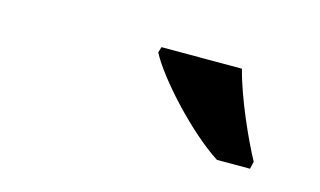

<svg xmlns="http://www.w3.org/2000/svg" viewBox="-37 -848 542 325"><g transform="rotate(15 234.0 -686.0)"><path d="M355 -606H413L416 -619C399 -650 368 -718 356 -766H215L212 -756C232 -717 302 -640 355 -606Z"/></g></svg>

Font: Noto Serif Condensed Extra
Style: Italic
Weight: 800
Width: 3
Italic angle: -12°
Designer: Monotype Design Team
Foundry: Monotype Imaging Inc.
Version: Version 1.901